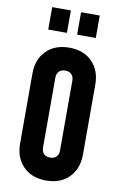

<svg xmlns="http://www.w3.org/2000/svg" viewBox="-106 -1038 706 1113"><g transform="rotate(10 247.0 -482.0)"><path d="M247 16Q162.5 16 112.2 -35Q62 -86 62 -169V-581Q62 -664.5 112.2 -715.2Q162.5 -766 247 -766Q332 -766 382 -715.2Q432 -664.5 432 -581V-169Q432 -86 382 -35Q332 16 247 16ZM247 -119Q271 -119 284 -132.8Q297 -146.5 297 -169V-581Q297 -603.5 284 -617.2Q271 -631 247 -631Q223 -631 210 -617.2Q197 -603.5 197 -581V-169Q197 -146.5 210 -132.8Q223 -119 247 -119ZM108 -848V-980H218V-848ZM278 -848V-980H388V-848Z"/></g></svg>

Font: Mohave Light
Style: Bold
Weight: 700
Version: Version 2.003